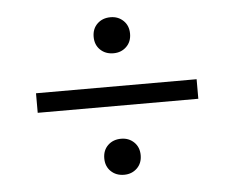

<svg xmlns="http://www.w3.org/2000/svg" viewBox="-39 -556 609 499"><g transform="rotate(-5 266.0 -306.5)"><path d="M218 -465Q218 -486 231.5 -499Q245 -512 266 -512Q286 -512 299.5 -499Q313 -486 313 -465Q313 -444 299.5 -431Q286 -418 266 -418Q245 -418 231.5 -431Q218 -444 218 -465ZM56 -332H475V-281H56ZM218 -148Q218 -169 231.5 -182Q245 -195 266 -195Q286 -195 299.5 -182Q313 -169 313 -148Q313 -127 299.5 -114Q286 -101 266 -101Q245 -101 231.5 -114Q218 -127 218 -148Z"/></g></svg>

Font: Athiti
Style: Regular
Weight: 400
Designer: CadsonDemak Team
Foundry: CadsonDemak
Version: Version 1.032